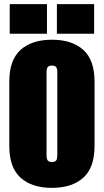

<svg xmlns="http://www.w3.org/2000/svg" viewBox="-20 -900 502 928"><path d="M25 -194V-506Q25 -610 79.5 -659Q134 -708 231 -708Q328 -708 382.5 -659Q437 -610 437 -506V-194Q437 -90 382.5 -41Q328 8 231 8Q134 8 79.5 -41Q25 -90 25 -194ZM257 -150V-550Q257 -568 251.5 -575.5Q246 -583 231 -583Q216 -583 210.5 -575.5Q205 -568 205 -550V-150Q205 -132 210.5 -124.5Q216 -117 231 -117Q246 -117 251.5 -124.5Q257 -132 257 -150ZM207 -880V-737H27V-880ZM435 -880V-737H255V-880Z"/></svg>

Font: FFF_AZADLIQ Black
Style: Regular
Weight: 900
Designer: bBox Type GmbH
Foundry: bBox Type GmbH
Version: Version 1.001